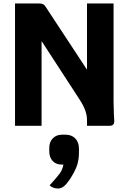

<svg xmlns="http://www.w3.org/2000/svg" viewBox="-20 -720 740 1099"><path d="M632 -64Q634 -36 634 -27Q634 0 608 0H478V-34Q478 -84 439 -145L218 -485V0H66V-700H204Q217 -700 225.5 -696.5Q234 -693 242 -680L478 -321V-700H630V-137Q630 -106 632 -64ZM432 132V151Q432 197 419.5 231Q407 265 378 309Q361 334 345.5 346.5Q330 359 312 359Q284 359 264 341Q305 296 321.5 273.5Q338 251 343 222H333Q300 222 281 201Q262 180 262 146V127Q262 93 282 72Q302 51 335 51H356Q390 51 411 72.5Q432 94 432 132Z"/></svg>

Font: Krub
Style: Bold
Weight: 700
Version: Version 1.000; ttfautohint (v1.6)